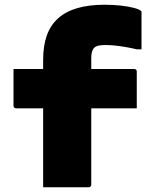

<svg xmlns="http://www.w3.org/2000/svg" viewBox="-20 -790 640 810"><path d="M37 -499H545Q550 -499 552 -497.5Q554 -496 555.5 -494Q557 -492 557 -488Q557 -450 557 -411Q557 -372 557 -333H48Q45 -333 42.5 -334.5Q40 -336 38.5 -338.5Q37 -341 37 -344Q37 -383 37 -422Q37 -461 37 -499ZM365 -11Q365 -7 363.5 -5Q362 -3 360 -1.5Q358 0 354 0Q305 0 257.5 0Q210 0 162 0Q162 -26 162 -53Q162 -80 162 -107Q162 -164 162 -217.5Q162 -271 162 -324Q162 -377 162 -429.5Q162 -482 162 -537Q162 -597 177.5 -640.5Q193 -684 225.5 -713Q258 -742 307 -756Q356 -770 421 -770Q457 -770 489 -766.5Q521 -763 544 -757Q567 -751 573 -745Q576 -744 576.5 -741.5Q577 -739 577 -737Q577 -699 577 -659.5Q577 -620 577 -582H557Q536 -587 513.5 -591Q491 -595 468.5 -597.5Q446 -600 424 -600Q407 -600 395.5 -597.5Q384 -595 377 -588Q371 -582 368 -571.5Q365 -561 365 -545Q365 -496 365 -433.5Q365 -371 365 -305Q365 -239 365 -179Q365 -119 365 -74.5Q365 -30 365 -11Z"/></svg>

Font: Recursive Monospace Black
Style: Regular
Weight: 900
Version: Version 1.047